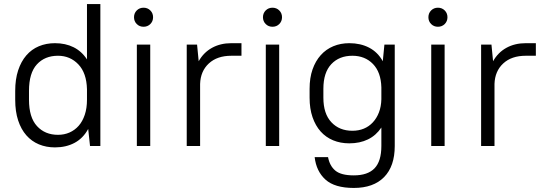

<svg xmlns="http://www.w3.org/2000/svg" viewBox="-20 -720 2688 947"><path d="M251 7Q208 7 172 -8Q136 -23 110 -52.5Q84 -82 69.5 -126Q55 -170 55 -228V-272Q55 -329 69.5 -373Q84 -417 110 -447Q136 -477 172 -492Q208 -507 251 -507Q303 -507 343 -487Q383 -467 409 -427V-700H475V0H424L415 -84Q390 -38 348 -15.5Q306 7 251 7ZM266 -55Q297 -55 323 -66.5Q349 -78 368 -99.5Q387 -121 398 -153.5Q409 -186 409 -228V-280Q407 -360 366.5 -402.5Q326 -445 266 -445Q201 -445 162 -402.5Q123 -360 123 -272V-228Q123 -141 162.5 -98Q202 -55 266 -55Z M655 -500H721V0H655ZM688 -588Q668 -588 654.5 -601.5Q641 -615 641 -635Q641 -655 654.5 -668.5Q668 -682 688 -682Q708 -682 721.5 -668.5Q735 -655 735 -635Q735 -615 721.5 -601.5Q708 -588 688 -588Z M901 -500H952L960 -418Q984 -461 1025.5 -484Q1067 -507 1121 -507H1171V-445H1121Q1051 -445 1010 -407Q969 -369 967 -306V0H901Z M1291 -500H1357V0H1291ZM1324 -588Q1304 -588 1290.5 -601.5Q1277 -615 1277 -635Q1277 -655 1290.5 -668.5Q1304 -682 1324 -682Q1344 -682 1357.5 -668.5Q1371 -655 1371 -635Q1371 -615 1357.5 -601.5Q1344 -588 1324 -588Z M1703 -13Q1659 -13 1623 -28Q1587 -43 1561.5 -71.5Q1536 -100 1521.5 -142Q1507 -184 1507 -238V-282Q1507 -336 1521.5 -377.5Q1536 -419 1562 -448Q1588 -477 1624 -492Q1660 -507 1703 -507Q1758 -507 1800.5 -485Q1843 -463 1868 -418L1876 -500H1927V0Q1927 100 1874.5 153.5Q1822 207 1725 207Q1631 207 1585.5 166Q1540 125 1532 55H1598Q1606 98 1634 121.5Q1662 145 1725 145Q1794 145 1827.5 110Q1861 75 1861 0V-91Q1835 -52 1795 -32.5Q1755 -13 1703 -13ZM1718 -75Q1749 -75 1774.5 -85.5Q1800 -96 1819 -116.5Q1838 -137 1849 -165.5Q1860 -194 1861 -230V-289Q1859 -364 1819.5 -404.5Q1780 -445 1718 -445Q1653 -445 1614 -403.5Q1575 -362 1575 -282V-238Q1575 -159 1614.5 -117Q1654 -75 1718 -75Z M2107 -500H2173V0H2107ZM2140 -588Q2120 -588 2106.5 -601.5Q2093 -615 2093 -635Q2093 -655 2106.5 -668.5Q2120 -682 2140 -682Q2160 -682 2173.5 -668.5Q2187 -655 2187 -635Q2187 -615 2173.5 -601.5Q2160 -588 2140 -588Z M2353 -500H2404L2412 -418Q2436 -461 2477.5 -484Q2519 -507 2573 -507H2623V-445H2573Q2503 -445 2462 -407Q2421 -369 2419 -306V0H2353Z"/></svg>

Font: Retni Sans
Style: Regular
Weight: 400
Designer: Vitaly Kuzmin
Foundry: ParaType Ltd.
Version: Version 1.00;March 2, 2019;FontCreator 11.5.0.2425 64-bit; t